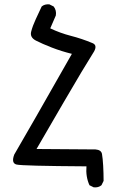

<svg xmlns="http://www.w3.org/2000/svg" viewBox="-20 -764 540 875"><path d="M407.2 89.8 387.7 80.1Q370.1 41 374 -5.9Q80.1 -7.8 55.2 -14.2Q30.3 -20.5 44.9 -59.6Q111.3 -172.9 307.6 -518.6Q259.8 -530.3 215.8 -547.4Q171.9 -564.5 143.6 -579.1Q115.2 -593.8 122.1 -620.1Q128.9 -646.5 142.6 -675.8Q156.2 -705.1 169.9 -734.4Q183.6 -746.1 205.1 -744.1L224.6 -734.4Q238.3 -716.8 234.4 -693.4L209 -634.8Q253.9 -613.3 303.2 -600.6Q352.5 -587.9 399.4 -568.4Q424.8 -559.6 409.2 -530.3Q362.3 -456.1 269 -295.9Q175.8 -135.7 146.5 -85L415 -83Q441.4 -81.1 444.8 -62Q448.2 -43 450.2 -8.8Q452.1 25.4 452.1 60.5L442.4 80.1Q428.7 91.8 407.2 89.8Z"/></svg>

Font: NaikaiFont
Style: Regular
Weight: 400
Version: Version 1.67